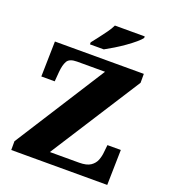

<svg xmlns="http://www.w3.org/2000/svg" viewBox="-163 -1052 1047 1173"><g transform="rotate(20 360.5 -465.5)"><path d="M46 0V-57L421 -645H239Q190 -645 175.5 -619.5Q161 -594 157 -547L152 -485H65L70 -714H648V-656L272 -69H462Q511 -69 536 -86Q561 -103 571 -129Q581 -155 583 -182L588 -229H675L670 0ZM277 -784Q292 -803 312 -829Q332 -855 351.5 -882Q371 -909 381 -931H575V-921Q566 -908 542.5 -888Q519 -868 488 -846Q457 -824 425 -804.5Q393 -785 367 -771H277Z"/></g></svg>

Font: Noto Serif Myanmar Black
Style: Regular
Weight: 900
Designer: Ben Mitchell and the Monotype Design Team
Foundry: Monotype Imaging Inc.
Version: Version 2.106; ttfautohint (v1.8.4.7-5d5b)